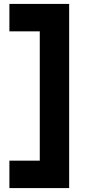

<svg xmlns="http://www.w3.org/2000/svg" viewBox="-20 -850 440 980"><path d="M333 110V-830H28V-690H183V-30H28V110Z"/></svg>

Font: Tekne LDO ExtraBold
Style: Regular
Weight: 800
Monospace: yes
Designer: Alessio Laiso, Mario Rullo, Paolo Rosset
Foundry: Alessio Laiso
Version: Version 1.000;hotconv 1.0.109;makeotfexe 2.5.65596